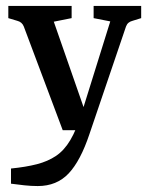

<svg xmlns="http://www.w3.org/2000/svg" viewBox="-20 -438 501 646"><path d="M17 129Q67 124 104 114.5Q141 105 168.5 86.5Q196 68 216.5 33.5Q237 -1 254 -55L351 -366L295 -377V-418H455V-377L426 -368Q418 -366 412.5 -361.5Q407 -357 404 -349L281 13Q251 103 211 145.5Q171 188 107 188Q85 188 62 185.5Q39 183 17 180ZM258 0H191L60 -349Q54 -364 38 -368L8 -377V-418H221V-377L161 -365L276 -35Z"/></svg>

Font: Rasa Medium
Style: Regular
Weight: 500
Designer: Anna Giedrys (Yrsa+Rasa design), David Brezina (Yrsa art-direction, Rasa art-direction, design)
Foundry: Rosetta Type Foundry
Version: Version 2.004